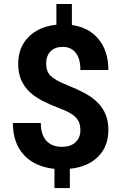

<svg xmlns="http://www.w3.org/2000/svg" viewBox="-20 -844 614 969"><path d="M385.7 -187Q385.7 -227.1 363.5 -250.7Q341.3 -274.4 288.1 -294.4Q234.9 -314.5 196.3 -334.2Q157.7 -354 130.1 -379.6Q102.5 -405.3 87.2 -439.9Q71.8 -474.6 71.8 -522.5Q71.8 -605 124.5 -657.7Q177.2 -710.4 264.6 -719.2V-823.7H342.8V-717.8Q429.2 -705.6 478 -645.8Q526.9 -585.9 526.9 -490.7H385.7Q385.7 -549.3 361.6 -578.4Q337.4 -607.4 296.9 -607.4Q256.8 -607.4 234.9 -584.7Q212.9 -562 212.9 -522Q212.9 -484.9 234.4 -462.4Q255.9 -439.9 314.2 -416.5Q372.6 -393.1 410.2 -372.3Q447.8 -351.6 473.6 -325.4Q499.5 -299.3 513.2 -265.9Q526.9 -232.4 526.9 -188Q526.9 -105 475.1 -53.2Q423.3 -1.5 332.5 7.8V105H254.9V8.3Q154.8 -2.4 99.9 -62.7Q44.9 -123 44.9 -223.1H186Q186 -165 213.6 -134Q241.2 -103 293 -103Q335.9 -103 360.8 -125.7Q385.7 -148.4 385.7 -187Z"/></svg>

Font: SteelSelectRoboto
Style: Roboto-Bold
Weight: 700
Designer: Google
Version: Version 2.137; 2017